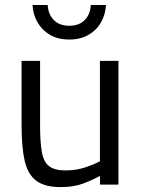

<svg xmlns="http://www.w3.org/2000/svg" viewBox="-20 -746 571 776"><path d="M224.6 10.2Q160.6 10.2 126.3 -15.7Q92 -41.6 79.6 -96.7Q67.2 -151.8 67.2 -239.2V-500H142V-239.6Q142 -172.5 149 -132.5Q155.9 -92.5 177.8 -74.9Q199.7 -57.2 244.1 -57.2Q288 -57.2 325.2 -69.7Q362.3 -82.3 383.9 -94.3V-500H458.7V0H384.3V-35.2Q352.7 -17.8 315 -3.8Q277.3 10.2 224.6 10.2ZM259.9 -586.2Q214.6 -586.2 182.2 -605.1Q149.8 -624 131.6 -655.8Q113.4 -687.6 111.4 -725.8H172.9Q174.5 -689.2 197.1 -665.6Q219.7 -641.9 259.9 -641.9Q300.8 -641.9 323.2 -665.8Q345.6 -689.6 346.8 -725.8H408.3Q406.3 -687.6 388.3 -655.8Q370.3 -624 337.7 -605.1Q305.1 -586.2 259.9 -586.2Z"/></svg>

Font: Titillium Web
Style: Bold
Weight: 700
Designer: Mohamed Gaber, Accademia di Belle Arti di Urbino
Foundry: Kief Type Foundry, Accademia di Belle Arti di Urbino
Version: Version 3.000